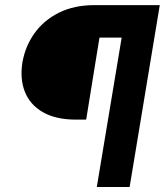

<svg xmlns="http://www.w3.org/2000/svg" viewBox="-20 -748 659 768"><path d="M508.3 -597.7H377.9L324.7 -269.5H282.2Q201.7 -270 150.6 -299.8Q99.6 -329.6 79.3 -381.3Q59.1 -433.1 69.8 -499Q81.5 -564.5 118.7 -616Q155.8 -667.5 216.3 -697.5Q276.9 -727.5 357.4 -727.5H530.3ZM367.2 0 488.3 -727.5H619.1L498.5 0Z"/></svg>

Font: Inter Tight ExtraBold
Style: Italic
Weight: 800
Italic angle: -9.39999°
Designer: Rasmus Andersson
Foundry: rsms
Version: Version 3.004